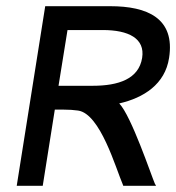

<svg xmlns="http://www.w3.org/2000/svg" viewBox="-20 -600 569 620"><path d="M34 0H118L157 -246H186C203 -246 218 -245 232 -243C304 -233 354 -56 377 -3L378 0H484L480 -7C469 -32 404 -226 365 -266C444 -284 513 -328 526 -413C546 -541 456 -580 336 -580H126ZM169 -323 198 -503H312C395 -503 449 -476 439 -413C428 -345 363 -323 279 -323Z"/></svg>

Font: Charger Pro
Style: BdExtObl
Weight: 700
Designer: Jasper
Foundry: Cannot Into Space Fonts
Version: Version 1.09